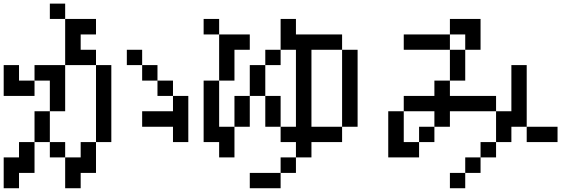

<svg xmlns="http://www.w3.org/2000/svg" viewBox="-20 -879 3040 1040"><path d="M750 -192.4V-276.4H917V-359.4H1000V-109.4H917V-192.4ZM667 -526.4V-609.4H750V-526.4ZM250 -776.4V-859.4H333V-776.4ZM0 -359.4V-526.4H83V-442.4H167V-526.4H333V-776.4H500V-692.4H417V-609.4H500V-526.4H333V-276.4H250V-442.4H167V-359.4ZM0 -26.4H83V-109.4H167V-276.4H250V-109.4H333V-26.4H417V-109.4H500V57.6H417V140.6H333V-26.4H250V-109.4H167V57.6H83V140.6H0ZM917 -359.4H833V-442.4H750V-526.4H833V-442.4H917ZM500 -109.4V-526.4H583V-109.4Z M1083 -692.4V-776.4H1167V-692.4ZM1083 -109.4V-442.4H1167V-692.4H1333V-609.4H1250V-442.4H1167V-192.4H1250V-359.4H1333V-526.4H1417V-609.4H1500V-776.4H1583V-692.4H1833V-609.4H1917V-192.4H1833V-609.4H1667V-192.4H1833V-109.4H1667V-26.4H1583V-109.4H1500V-192.4H1583V-609.4H1500V-526.4H1417V-359.4H1500V-192.4H1417V-359.4H1333V-192.4H1250V-26.4H1167V-109.4ZM1583 -26.4V57.6H1500V-26.4ZM1500 57.6V140.6H1333V57.6Z M2167 -609.4V-692.4H2417V-609.4ZM2083 -26.4V-276.4H2167V-359.4H2333V-442.4H2417V-609.4H2500V-442.4H2417V-359.4H2667V-276.4H2750V-526.4H2833V-192.4H2750V-109.4H2667V-276.4H2417V-192.4H2333V-109.4H2250V-192.4H2333V-276.4H2167V-109.4H2250V-26.4ZM2833 -192.4H3000V-109.4H2833ZM2667 -109.4V-26.4H2583V-109.4ZM2583 -26.4V57.6H2500V-26.4ZM2500 57.6V140.6H2417V57.6ZM2500 -609.4V-692.4H2417V-776.4H2583V-609.4Z"/></svg>

Font: KH Dot kagurazaka 12
Style: Regular
Weight: 400
Designer: Original version for X68000 by Keitarou Hiraki (http://hp.vector.co.jp/authors/VA000874/) / TrueType conversion by Homem
Version: Version 1.00.20150527